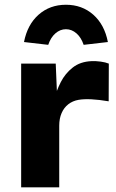

<svg xmlns="http://www.w3.org/2000/svg" viewBox="-20 -804 497 824"><path d="M70.8 -531H219.2L226.4 -358.2L205.4 -358.2Q205.8 -361.2 207 -363.2Q221.8 -414.2 240.8 -451.5Q259.8 -488.8 292.2 -514.2Q324.6 -539.6 372.8 -541.6Q391.8 -542.4 412.3 -539.6Q432.8 -536.8 447 -531L446.4 -369.2Q362.4 -383.4 316.6 -375.4Q291.8 -371 273.2 -356.6Q254.6 -342.2 244.4 -318.7Q234.2 -295.2 234.2 -264.8V0H70.8ZM263 -783.6Q332 -783.6 380.2 -741.1Q428.4 -698.6 443 -623.6L339 -611.6Q328.4 -643.2 308.1 -660.9Q287.8 -678.6 263 -678.6Q238.2 -678.6 217.9 -660.9Q197.6 -643.2 187 -611.6L83 -623.6Q97.6 -698.6 145.8 -741.1Q194 -783.6 263 -783.6Z"/></svg>

Font: Easer Grotesk Variable
Style: Regular
Weight: 400
Designer: Boardeaser, Bonnie Shaver-Troup, Thomas Jockin
Foundry: Lexend
Version: Version 1.001;Glyphs 3.1.2 (3151)